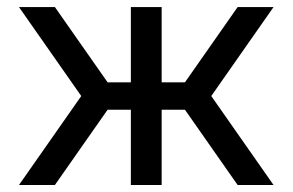

<svg xmlns="http://www.w3.org/2000/svg" viewBox="-20 -528 835 548"><path d="M353.5 -293H277.3V-214.8H353.5ZM353.5 -507.8V-318.8V0H441.4V-507.8ZM136.7 0 314.5 -253.9 136.7 -507.8H34.2L211.9 -253.9L34.2 0ZM441.4 -293V-214.8H517.6V-293ZM658.2 0H760.7L583 -253.9L760.7 -507.8H658.2L480.5 -253.9Z"/></svg>

Font: Giphurs SC
Style: Regular
Weight: 400
Version: Version 0.920